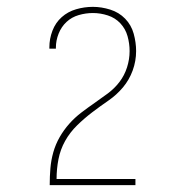

<svg xmlns="http://www.w3.org/2000/svg" viewBox="-20 -863 540 560"><path d="M125 -323V-324Q125 -348 127 -372Q129 -396 135.5 -419Q142 -442 154 -463Q166 -484 182 -502Q198 -520 217 -534.5Q236 -549 255.5 -562.5Q275 -576 294.5 -590.5Q314 -605 328.5 -624Q343 -643 350.5 -666.5Q358 -690 358 -714Q358 -736 352 -757.5Q346 -779 331 -795Q316 -811 294.5 -818Q273 -825 251 -825Q230 -825 209.5 -819Q189 -813 174 -799Q159 -785 151 -765Q143 -745 143 -724Q143 -724 143 -723Q143 -722 143 -721H124Q124 -722 124 -723Q124 -724 124 -725Q124 -750 133 -773.5Q142 -797 160 -813Q178 -829 202 -836Q226 -843 251 -843Q276 -843 301.5 -835Q327 -827 345 -808.5Q363 -790 370 -764.5Q377 -739 377 -714Q377 -685 367 -657.5Q357 -630 338.5 -608Q320 -586 296 -569.5Q272 -553 249 -535.5Q226 -518 205 -497.5Q184 -477 170 -452Q156 -427 150.5 -398.5Q145 -370 145 -341H375V-323Z"/></svg>

Font: iosevka_custom_sans_ss08 Thin
Style: Regular
Weight: 100
Designer: Belleve Invis
Foundry: Belleve Invis
Version: Version 10.3.0; ttfautohint (v1.8.3)